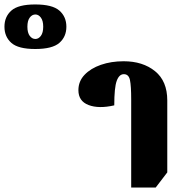

<svg xmlns="http://www.w3.org/2000/svg" viewBox="-336 -836 820 862"><path d="M-178 -616Q-254 -616 -285 -643.5Q-316 -671 -316 -716Q-316 -761 -285 -788.5Q-254 -816 -178 -816Q-101 -816 -69.5 -788.5Q-38 -761 -38 -716Q-38 -671 -69.5 -643.5Q-101 -616 -178 -616ZM-177 -661Q-163 -661 -152.5 -675Q-142 -689 -142 -716Q-142 -743 -152.5 -757Q-163 -771 -177 -771Q-192 -771 -202.5 -757Q-213 -743 -213 -716Q-213 -689 -202.5 -675Q-192 -661 -177 -661ZM253 6V-389Q253 -450 247.5 -476.5Q242 -503 220 -503Q199 -503 188 -473Q177 -443 177 -363Q107 -347 61.5 -364.5Q16 -382 16 -431Q16 -471 43.5 -500Q71 -529 117 -545Q163 -561 219 -561Q305 -561 360 -516.5Q415 -472 415 -385V-62L363 6Z"/></svg>

Font: Noto Serif Thai ExtraCondensed Black
Style: Regular
Weight: 900
Width: 2
Designer: Monotype Design Team
Foundry: Monotype Imaging Inc.
Version: Version 2.002; ttfautohint (v1.8.4.7-5d5b)